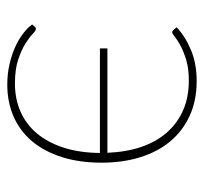

<svg xmlns="http://www.w3.org/2000/svg" viewBox="-36 -504 547 514"><g transform="rotate(90 237.0 -247.5)"><path d="M53.5 -447.5Q79.5 -471.5 115.5 -486.2Q151.5 -501 197.5 -501Q249.5 -501 290 -482.5Q330.5 -464 358.5 -430.8Q386.5 -397.5 401.2 -350.5Q416 -303.5 416 -246.5Q416 -187 401 -140Q386 -93 358.8 -60.5Q331.5 -28 292.8 -11Q254 6 207 6Q178.5 6 153.2 0.2Q128 -5.5 107.2 -14.8Q86.5 -24 70.8 -36Q55 -48 46 -60.5L52 -67.5Q54 -70.5 58.5 -70.5Q62.5 -70.5 71.5 -61.8Q80.5 -53 97.2 -42.5Q114 -32 140 -23.2Q166 -14.5 204 -14.5Q245.5 -14.5 279.5 -29.5Q313.5 -44.5 337.8 -73.5Q362 -102.5 375.8 -145Q389.5 -187.5 390 -242H110V-262H389.5Q387.5 -312.5 373.8 -352.8Q360 -393 335.2 -421.2Q310.5 -449.5 275.5 -464.8Q240.5 -480 196.5 -480Q164 -480 141 -473Q118 -466 102.8 -457.8Q87.5 -449.5 79 -442.5Q70.5 -435.5 67 -435.5Q64.5 -435.5 63 -436.8Q61.5 -438 60 -439.5Z"/></g></svg>

Font: Lato Thin
Style: Regular
Weight: 200
Designer: Lukasz Dziedzic
Foundry: tyPoland Lukasz Dziedzic
Version: Version 2.007; 2014-02-27